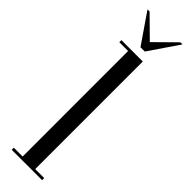

<svg xmlns="http://www.w3.org/2000/svg" viewBox="-235 -653 648 648"><g transform="rotate(45 88.5 -329.5)"><path d="M16.5 0V-10H58.5V-513.5H16.5V-523.5H118.5V-10H161.5V0ZM79 -552 5.5 -659H15.5L89 -586.5L162.5 -659H172.5L99.5 -552Z"/></g></svg>

Font: Imbue 100pt Light
Style: Regular
Weight: 300
Designer: Tyler Finck
Foundry: Etcetera Type Company
Version: Version 1.102; ttfautohint (v1.8.3)